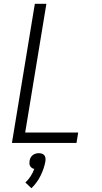

<svg xmlns="http://www.w3.org/2000/svg" viewBox="-20 -755 540 1014"><path d="M43 0 164 -735H225L113 -55H393L384 0ZM146 239 114 209Q130 194 142 175.5Q154 157 161 137Q154 136 148.5 132Q143 128 139.5 122.5Q136 117 135.5 110Q135 103 136 96Q137 87 141 79Q145 71 152 65Q159 59 168 56.5Q177 54 185 54Q193 54 201 56.5Q209 59 214 65Q219 71 220 79Q221 87 220 96Q213 135 194.5 172.5Q176 210 146 239Z"/></svg>

Font: Iosevka Term Curly Lt Obl
Style: Regular
Weight: 300
Italic angle: -9°
Designer: Belleve Invis
Foundry: Belleve Invis
Version: Version 32.3.0